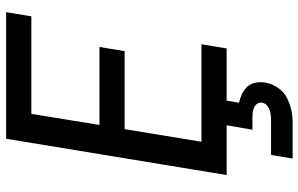

<svg xmlns="http://www.w3.org/2000/svg" viewBox="-198 -578 995 640"><g transform="rotate(-90 300.0 -257.5)"><path d="M37 0 158 -735H580L566 -651H241L204 -424H464L450 -340H190L148 -84H473L459 0ZM92 220 104 148H219Q228 148 237 147Q246 146 254.5 143Q263 140 270 133.5Q277 127 278 118Q280 110 275 102.5Q270 95 262.5 91.5Q255 88 246.5 87Q238 86 229 86H188L203 0H285L278 41Q294 45 308 51.5Q322 58 332 69.5Q342 81 345 97Q348 113 345 129Q343 143 336 157Q329 171 318.5 182.5Q308 194 294 201Q280 208 265.5 212.5Q251 217 236 218.5Q221 220 207 220Z"/></g></svg>

Font: Iosevka Custom Medium Oblique
Style: Regular
Weight: 500
Italic angle: -9°
Designer: Belleve Invis
Foundry: Belleve Invis
Version: Version 27.0.1